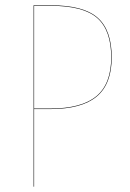

<svg xmlns="http://www.w3.org/2000/svg" viewBox="-20 -700 487 720"><path d="M170.9 -680.2Q293.5 -680.2 346.2 -633.5Q398.9 -586.9 398.9 -484.9Q398.9 -384.8 342.5 -337.9Q286.1 -291 168.9 -291H107.9V0H106V-680.2ZM168.9 -293Q285.2 -293 341.1 -339.1Q397 -385.3 397 -484.9Q397 -585.9 345 -632.1Q293 -678.2 170.9 -678.2H107.9V-293Z"/></svg>

Font: Fira Sans Compressed Two
Style: Regular
Weight: 100
Width: 1
Designer: Carrois Corporate & Edenspiekermann AG
Foundry: Carrois Corporate GbR & Edenspiekermann AG
Version: Version 4.203;PS 004.203;hotconv 1.0.88;makeotf.lib2.5.64775